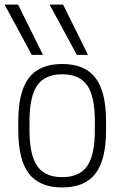

<svg xmlns="http://www.w3.org/2000/svg" viewBox="-22 -810 542 840"><path d="M117 -570 -2 -790H57L166 -570ZM314 -570 195 -790H254L363 -570ZM250 10Q151 10 104.5 -50.5Q58 -111 58 -240V-280Q58 -409 104.5 -469.5Q151 -530 250 -530Q349 -530 395.5 -469.5Q442 -409 442 -280V-240Q442 -111 395.5 -50.5Q349 10 250 10ZM250 -35Q326 -35 359.5 -83.5Q393 -132 393 -242V-278Q393 -388 359.5 -436.5Q326 -485 250 -485Q175 -485 141 -436.5Q107 -388 107 -278V-242Q107 -132 141 -83.5Q175 -35 250 -35Z"/></svg>

Font: M PLUS 1 Code Light
Style: Regular
Weight: 300
Designer: Coji Morishita
Foundry: UNDERFOREST DESIGN
Version: Version 1.002